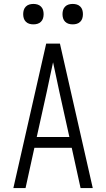

<svg xmlns="http://www.w3.org/2000/svg" viewBox="-20 -957 540 977"><path d="M48 0 215 -735H285L452 0H390L345 -205H155L110 0ZM333 -260 282 -490Q274 -528 266 -565.5Q258 -603 250 -640Q242 -603 234 -565.5Q226 -528 218 -490L167 -260ZM350 -833Q339 -833 329 -836Q319 -839 311.5 -846.5Q304 -854 301 -864Q298 -874 298 -885Q298 -896 301 -906Q304 -916 311.5 -923.5Q319 -931 329 -934Q339 -937 350 -937Q361 -937 371 -934Q381 -931 388.5 -923.5Q396 -916 399 -906Q402 -896 402 -885Q402 -874 399 -864Q396 -854 388.5 -846.5Q381 -839 371 -836Q361 -833 350 -833ZM150 -833Q139 -833 129 -836Q119 -839 111.5 -846.5Q104 -854 101 -864Q98 -874 98 -885Q98 -896 101 -906Q104 -916 111.5 -923.5Q119 -931 129 -934Q139 -937 150 -937Q161 -937 171 -934Q181 -931 188.5 -923.5Q196 -916 199 -906Q202 -896 202 -885Q202 -874 199 -864Q196 -854 188.5 -846.5Q181 -839 171 -836Q161 -833 150 -833Z"/></svg>

Font: Iosevka Custom Light
Style: Regular
Weight: 300
Monospace: yes
Designer: Belleve Invis
Foundry: Belleve Invis
Version: Version 27.3.5